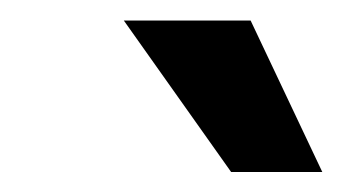

<svg xmlns="http://www.w3.org/2000/svg" viewBox="-20 -770 351 187"><path d="M224.1 -750 293.9 -602.5H205.1L100.6 -750Z"/></svg>

Font: Roboto Condensed Medium
Style: Italic
Weight: 500
Italic angle: -12°
Designer: Christian Robertson
Foundry: Google
Version: Version 3.0; 2020